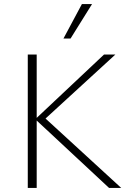

<svg xmlns="http://www.w3.org/2000/svg" viewBox="-20 -927 637 947"><path d="M518 0 154 -339 493 -658H549L190 -329L193 -353L578 0ZM117 0V-658H161V0ZM293 -737 384 -907H434L328 -737Z"/></svg>

Font: Ysabeau ExtraLight
Style: Regular
Weight: 250
Designer: Christian Thalmann (Catharsis Fonts)
Version: Version 2.002